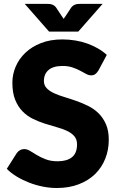

<svg xmlns="http://www.w3.org/2000/svg" viewBox="-20 -934 594 962"><path d="M473 -580.5Q465.5 -568.5 457.2 -562.5Q449 -556.5 436 -556.5Q424.5 -556.5 411.2 -563.8Q398 -571 381.2 -580Q364.5 -589 343 -596.2Q321.5 -603.5 294 -603.5Q246.5 -603.5 223.2 -583.2Q200 -563 200 -528.5Q200 -506.5 214 -492Q228 -477.5 250.8 -467Q273.5 -456.5 302.8 -447.8Q332 -439 362.5 -428.2Q393 -417.5 422.2 -403Q451.5 -388.5 474.2 -366Q497 -343.5 511 -311.2Q525 -279 525 -233.5Q525 -183 507.5 -139Q490 -95 456.8 -62.2Q423.5 -29.5 374.8 -10.8Q326 8 264 8Q230 8 194.8 1Q159.5 -6 126.5 -18.8Q93.5 -31.5 64.5 -49Q35.5 -66.5 14 -88L64 -167Q70 -175.5 79.8 -181.2Q89.5 -187 101 -187Q116 -187 131.2 -177.5Q146.5 -168 165.8 -156.5Q185 -145 210 -135.5Q235 -126 269 -126Q315 -126 340.5 -146.2Q366 -166.5 366 -210.5Q366 -236 352 -252Q338 -268 315.2 -278.5Q292.5 -289 263.5 -297Q234.5 -305 204 -314.8Q173.5 -324.5 144.5 -338.8Q115.5 -353 92.8 -376.2Q70 -399.5 56 -434.2Q42 -469 42 -520Q42 -561 58.5 -600Q75 -639 107 -669.5Q139 -700 185.5 -718.2Q232 -736.5 292 -736.5Q325.5 -736.5 357.2 -731.2Q389 -726 417.5 -715.8Q446 -705.5 470.8 -691.2Q495.5 -677 515 -659ZM494 -914.5 372 -775.5H226L104 -914.5H216Q220.5 -914.5 226.2 -914.2Q232 -914 238 -912.2Q244 -910.5 249.8 -907Q255.5 -903.5 260.5 -897L290 -852.5Q292.5 -849 294.8 -845.8Q297 -842.5 299 -839.5Q301 -842.5 303.2 -845.8Q305.5 -849 308 -852.5L337 -896.5Q342 -903 348 -906.8Q354 -910.5 360 -912.2Q366 -914 371.8 -914.2Q377.5 -914.5 382 -914.5Z"/></svg>

Font: Lato
Style: Regular
Weight: 900
Designer: Lukasz Dziedzic with Adam Twardoch and Botio Nikoltchev
Foundry: tyPoland Lukasz Dziedzic
Version: Version 2.010; 2014-09-01; http://www.latofonts.com/; ttfaut